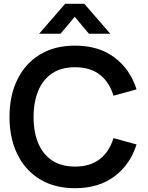

<svg xmlns="http://www.w3.org/2000/svg" viewBox="-20 -975 778 1010"><path d="M374.7 15Q266.8 15 189.6 -32.2Q112.4 -79.3 71.2 -163.8Q30 -248.3 30 -360Q30 -471.7 71.2 -556.2Q112.4 -640.7 189.6 -687.8Q266.8 -735 374.7 -735Q499 -735 582 -672.8Q665.1 -610.6 698.3 -504.8L576.8 -471.5Q556.2 -542 505.6 -581.7Q455.1 -621.3 374.7 -621.3Q302.2 -621.3 253.8 -588.8Q205.5 -556.3 181.2 -497.5Q156.8 -438.8 156.7 -360Q156.5 -281.2 180.8 -222.5Q205.2 -163.8 253.7 -131.2Q302.2 -98.7 374.7 -98.7Q455.1 -98.7 505.6 -138.6Q556.2 -178.5 576.8 -248.5L698.3 -215.2Q665.1 -109.4 582 -47.2Q499 15 374.7 15ZM298.4 -797.5H185.9L322.6 -955H423.6L560.2 -797.5H447.8L373.1 -886.7Z"/></svg>

Font: Manrope Variable Light
Style: Regular
Weight: 200
Designer: Mikhail Sharanda
Foundry: Mikhail Sharanda
Version: Version 4.505